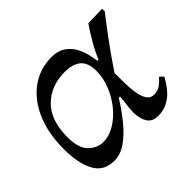

<svg xmlns="http://www.w3.org/2000/svg" viewBox="-120 -634 803 803"><g transform="rotate(-45 281.0 -232.5)"><path d="M144 14Q83 14 56 -35.5Q29 -85 29 -171Q29 -263 59 -332.5Q89 -402 142.5 -440.5Q196 -479 265 -479Q301 -479 324 -464Q347 -449 360.5 -426.5Q374 -404 380.5 -378.5Q387 -353 390 -332H412L404 -244Q404 -217 404.5 -185.5Q405 -154 409.5 -126.5Q414 -99 425 -81.5Q436 -64 457 -64Q480 -64 495.5 -75.5Q511 -87 525 -103L541 -87Q535 -78 525 -61.5Q515 -45 499 -28.5Q483 -12 460 -0.5Q437 11 407 11Q372 11 357.5 -13Q343 -37 343 -74Q343 -92 346 -113Q349 -134 351 -159H343Q314 -112 281.5 -72.5Q249 -33 215 -9.5Q181 14 144 14ZM166 -74Q202 -74 236 -94.5Q270 -115 297.5 -149Q325 -183 341 -224Q357 -265 357 -306Q357 -353 332.5 -374.5Q308 -396 260 -396Q179 -396 127 -345.5Q75 -295 75 -194Q75 -129 103.5 -101.5Q132 -74 166 -74ZM393 -228 389 -315Q407 -361 432.5 -404.5Q458 -448 474 -470L557 -472L558 -457Q550 -447 532 -423.5Q514 -400 492 -370.5Q470 -341 449 -311Q428 -281 413 -258.5Q398 -236 393 -228Z"/></g></svg>

Font: STIX Two Text
Style: Italic
Weight: 400
Italic angle: -12°
Designer: Ross Mills, John Hudson & Paul Hanslow, Tiro Typeworks Ltd; with prior portions MicroPress Inc. and Coen Hoffman, Elsevi
Foundry: Tiro Typeworks Ltd
Version: Version 2.13 b171